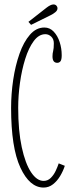

<svg xmlns="http://www.w3.org/2000/svg" viewBox="-20 -835 329 865"><path d="M176.5 10Q113.5 10 71.8 -80Q30 -170 30 -349Q30 -412 39.5 -475.8Q49 -539.5 67.8 -592.8Q86.5 -646 114.8 -678.5Q143 -711 180 -711Q204.5 -711 222 -692.5Q239.5 -674 248.8 -645.5Q258 -617 258 -586.5Q258 -566 252.5 -559Q247 -552 238 -552Q216.5 -552 216.5 -581Q216.5 -594.5 219.5 -605.2Q222.5 -616 222.5 -640Q222.5 -659 210.8 -670Q199 -681 184.5 -681Q155 -681 132 -650Q109 -619 93.5 -569.2Q78 -519.5 70 -461.8Q62 -404 62 -350Q62 -245.5 78 -171.8Q94 -98 120 -59Q146 -20 176.5 -20Q195 -20 208.5 -33.2Q222 -46.5 230.8 -65Q239.5 -83.5 244.5 -99L272 -88Q264.5 -64.5 251 -42Q237.5 -19.5 218.8 -4.8Q200 10 176.5 10ZM120 -723 108 -736.5 190.5 -801Q197.5 -806.5 205.8 -810.8Q214 -815 221 -815Q232 -815 237 -805.5Q239 -802 239 -797.5Q239 -788 229.2 -780Q219.5 -772 208 -766.5Z"/></svg>

Font: Imbue 10pt Thin
Style: Regular
Weight: 100
Designer: Tyler Finck
Foundry: Etcetera Type Company
Version: Version 1.102; ttfautohint (v1.8.3)